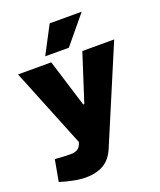

<svg xmlns="http://www.w3.org/2000/svg" viewBox="-170 -852 975 1167"><g transform="rotate(-20 317.5 -269.0)"><path d="M180 209Q158 209 127.5 204.5Q97 200 58 190L16 178L41 39L82 42Q98 43 112.5 43.5Q127 44 141 44Q167 44 183.5 35.5Q200 27 208 8L214 -9L7 -521H222L317 -214H324L423 -521H629L371 90Q344 155 296 182Q248 209 180 209ZM200 -568 294 -747H501L353 -568Z"/></g></svg>

Font: REM Medium ExtraBold
Style: Regular
Weight: 800
Version: Version 1.005;gftools[0.9.28]